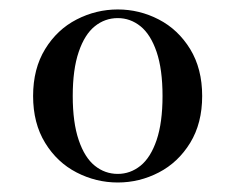

<svg xmlns="http://www.w3.org/2000/svg" viewBox="-20 -742 494 402"><path d="M403.3 -541Q403.3 -483.9 378.2 -442.9Q353 -401.9 312.5 -380.9Q272 -359.9 226.6 -359.9Q181.2 -359.9 140.4 -380.9Q99.6 -401.9 74.5 -442.9Q49.3 -483.9 49.3 -541Q49.3 -598.1 74.5 -639.2Q99.6 -680.2 140.4 -701.2Q181.2 -722.2 226.6 -722.2Q272 -722.2 312.5 -701.2Q353 -680.2 378.2 -639.2Q403.3 -598.1 403.3 -541ZM132.3 -541Q132.3 -485.4 144.8 -448.7Q157.2 -412.1 178.5 -395Q199.7 -377.9 226.6 -377.9Q252.9 -377.9 274.2 -395Q295.4 -412.1 307.9 -448.7Q320.3 -485.4 320.3 -541Q320.3 -596.7 307.9 -633.3Q295.4 -669.9 274.2 -687Q252.9 -704.1 226.6 -704.1Q199.7 -704.1 178.5 -687Q157.2 -669.9 144.8 -633.3Q132.3 -596.7 132.3 -541Z"/></svg>

Font: TypoPRO Playfair Display SC
Style: Regular
Weight: 400
Designer: Claus Eggers Sørensen
Foundry: Claus Eggers Sørensen
Version: Version 1.004;PS 001.004;hotconv 1.0.70;makeotf.lib2.5.58329